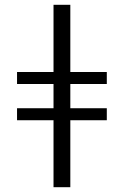

<svg xmlns="http://www.w3.org/2000/svg" viewBox="-20 -780 516 800"><path d="M203 0V-279H51V-329H203V-430H51V-480H203V-760H273V-480H425V-430H273V-329H425V-279H273V0Z"/></svg>

Font: Noto Serif Display Condensed SemiBold
Style: Regular
Weight: 600
Width: 3
Designer: Monotype Design Team
Foundry: Monotype Imaging Inc.
Version: Version 2.009